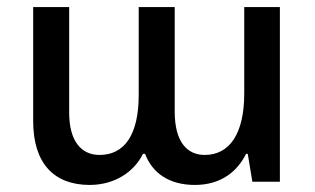

<svg xmlns="http://www.w3.org/2000/svg" viewBox="-20 -515 892 544"><path d="M234 9C305 9 360 -28 385 -79H391C412 -24 460 9 532 9C609 9 654 -32 677 -79H682L695 0H773V-495H672V-250C672 -137 631 -76 560 -76C510 -76 475 -113 475 -199V-495H373V-246C373 -132 332 -76 262 -76C211 -76 176 -114 176 -196V-495H74V-172C74 -51 134 9 234 9Z"/></svg>

Font: Noto Sans Armenian SemiCondensed Medium
Style: Regular
Weight: 500
Width: 4
Designer: Monotype Design Team
Foundry: Monotype Imaging Inc.
Version: Version 2.008